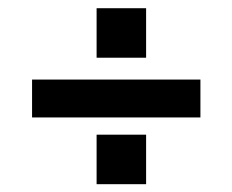

<svg xmlns="http://www.w3.org/2000/svg" viewBox="-20 -606 580 479"><path d="M60 -313V-407.5H480V-313ZM221 -462V-585.5H344.5V-462ZM221 -146.5V-270H344.5V-146.5Z"/></svg>

Font: Vela Sans Bd
Style: Bold
Weight: 700
Designer: Principal design: Mikhail Sharanda - project Manrope.
Design modification: Ravid Balaliev
Foundry: Mikhail Sharanda
Version: Version 1.001